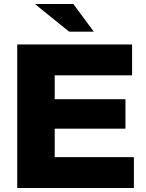

<svg xmlns="http://www.w3.org/2000/svg" viewBox="-20 -938 728 958"><path d="M639 -716V-562H253V-443H606V-296H253V-154H648V0H66V-716ZM154 -918H346L448 -780H325Z"/></svg>

Font: Almarai ExtraBold
Style: Regular
Weight: 800
Designer: Boutros International 2019
Foundry: Created by Boutros International 2019
Version: Version 1.10